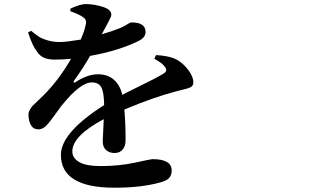

<svg xmlns="http://www.w3.org/2000/svg" viewBox="-20 -834 1540 919"><path d="M718.8 -552.7 726.6 -570.3Q790 -567.4 827.1 -547.9Q855.5 -532.2 880.4 -500Q905.3 -467.8 905.3 -440.4Q905.3 -431.6 902.3 -425.8Q899.4 -419.9 891.1 -416Q882.8 -412.1 876 -410.2Q869.1 -408.2 852.5 -404.3Q835.9 -400.4 826.2 -397.5Q715.8 -369.1 575.2 -309.6Q581.1 -244.1 581.1 -162.1Q581.1 -135.7 567.4 -118.7Q553.7 -101.6 528.3 -101.6Q503.9 -101.6 487.8 -115.7Q471.7 -129.9 471.7 -158.2L476.6 -263.7Q326.2 -183.6 326.2 -109.4Q326.2 -77.1 359.4 -58.1Q392.6 -39.1 461.9 -39.1Q550.8 -39.1 627 -55.7Q703.1 -72.3 709 -72.3Q801.8 -72.3 801.8 -18.6Q801.8 2.9 791 16.1Q780.3 29.3 753.9 37.1Q662.1 64.5 528.3 64.5Q271.5 64.5 271.5 -92.8Q271.5 -199.2 478.5 -331.1Q477.5 -391.6 465.3 -415.5Q453.1 -439.5 418.9 -439.5Q363.3 -439.5 271.5 -324.2Q264.6 -315.4 239.7 -280.3Q214.8 -245.1 199.2 -230.5Q183.6 -215.8 166 -214.8Q141.6 -213.9 129.4 -232.9Q117.2 -252 116.2 -284.2Q116.2 -295.9 122.6 -308.1Q128.9 -320.3 136.7 -328.1Q144.5 -335.9 161.6 -352.1Q178.7 -368.2 188.5 -377.9Q261.7 -451.2 320.3 -552.7Q285.2 -548.8 241.2 -548.8Q212.9 -548.8 192.9 -556.6Q172.9 -564.5 158.2 -585Q143.6 -605.5 135.3 -623.5Q127 -641.6 114.3 -678.7L128.9 -686.5Q150.4 -668.9 165 -659.2Q179.7 -649.4 207 -641.1Q234.4 -632.8 266.6 -632.8Q302.7 -633.8 366.2 -644.5Q384.8 -686.5 389.6 -712.9Q398.4 -739.3 376 -752.9Q356.4 -766.6 316.4 -780.3L317.4 -793Q364.3 -814.5 389.6 -814.5Q430.7 -814.5 471.7 -801.3Q512.7 -788.1 512.7 -764.6Q512.7 -758.8 510.7 -753.4Q508.8 -748 503.4 -738.3Q498 -728.5 496.1 -723.6L466.8 -669.9Q514.6 -683.6 553.7 -699.2Q567.4 -705.1 579.6 -711.9Q591.8 -718.8 598.1 -722.7Q604.5 -726.6 610.4 -726.6Q676.8 -726.6 676.8 -680.7Q676.8 -653.3 640.6 -636.7Q549.8 -591.8 411.1 -566.4Q381.8 -513.7 334 -447.3Q331.1 -442.4 333 -439.5Q335 -436.5 340.8 -440.4Q398.4 -478.5 449.2 -478.5Q495.1 -478.5 524.9 -452.6Q554.7 -426.8 565.4 -379.9Q590.8 -393.6 633.8 -414.6Q676.8 -435.5 709 -452.1Q741.2 -468.8 760.7 -480.5Q771.5 -486.3 774.4 -493.7Q777.3 -501 773.4 -507.8Q769.5 -514.6 763.2 -521.5Q756.8 -528.3 747.6 -534.7Q738.3 -541 731.4 -545.4Q724.6 -549.8 718.8 -552.7Z"/></svg>

Font: Bpmf Zihi Serif Bold
Style: Bold
Weight: 700
Foundry: But Ko
Version: Version 1.320